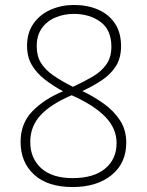

<svg xmlns="http://www.w3.org/2000/svg" viewBox="-20 -744 591 774"><path d="M273 10Q172 10 117.5 -40Q63 -90 63 -172Q63 -247 111 -296Q159 -345 234 -376Q192 -399 159.5 -424.5Q127 -450 108 -482.5Q89 -515 89 -559Q89 -612 115 -649Q141 -686 184.5 -705Q228 -724 278 -724Q332 -724 375 -705.5Q418 -687 443 -650Q468 -613 468 -558Q468 -510 447 -477Q426 -444 390.5 -420.5Q355 -397 312 -377Q358 -355 398.5 -326Q439 -297 464 -258.5Q489 -220 489 -169Q489 -86 429.5 -38Q370 10 273 10ZM274 -394Q317 -414 352.5 -434.5Q388 -455 408.5 -484Q429 -513 429 -556Q429 -623 385.5 -655.5Q342 -688 277 -688Q238 -688 203.5 -673.5Q169 -659 148.5 -630Q128 -601 128 -558Q128 -519 144.5 -491.5Q161 -464 193.5 -441Q226 -418 274 -394ZM273 -26Q358 -26 404 -64.5Q450 -103 450 -167Q450 -226 404.5 -273Q359 -320 269 -360Q186 -325 144 -280Q102 -235 102 -172Q102 -106 146 -66Q190 -26 273 -26Z"/></svg>

Font: Noto Sans Bengali UI ExtraLight
Style: Regular
Weight: 200
Designer: Jelle Bosma - Monotype Design Team
Foundry: Monotype Imaging Inc.
Version: Version 2.003; ttfautohint (v1.8.4.7-5d5b)